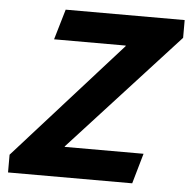

<svg xmlns="http://www.w3.org/2000/svg" viewBox="-49 -704 745 752"><g transform="rotate(5 323.5 -327.5)"><path d="M9.8 0V-69.8L425.8 -533.2V-535.2H144L179.2 -654.8H647V-585L222.2 -121.1V-119.1H532.2L498 0Z"/></g></svg>

Font: IntelOne Mono Bold
Style: Italic
Weight: 700
Italic angle: -16°
Designer: Fred Shallcrass
Foundry: Frere-Jones Type LLC
Version: Version 1.200;hotconv 1.1.0;makeotfexe 2.6.0;FJTRelease1.2